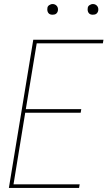

<svg xmlns="http://www.w3.org/2000/svg" viewBox="-20 -932 540 952"><path d="M24 0 145 -735H493L490 -717H162L108 -391H383L380 -373H105L47 -18H375L372 0ZM440 -859Q434 -859 428.5 -861Q423 -863 419.5 -868Q416 -873 415 -879Q414 -885 415 -891Q415 -896 417.5 -900Q420 -904 424 -906.5Q428 -909 432 -910.5Q436 -912 441 -912Q447 -912 452.5 -909.5Q458 -907 462 -902Q466 -897 467 -891Q468 -885 467 -879Q466 -874 463.5 -870Q461 -866 457.5 -863.5Q454 -861 449.5 -860Q445 -859 440 -859ZM240 -859Q234 -859 228.5 -861Q223 -863 219.5 -868Q216 -873 215 -879Q214 -885 215 -891Q215 -896 217.5 -900Q220 -904 224 -906.5Q228 -909 232 -910.5Q236 -912 241 -912Q247 -912 252.5 -909.5Q258 -907 262 -902Q266 -897 267 -891Q268 -885 267 -879Q266 -874 263.5 -870Q261 -866 257.5 -863.5Q254 -861 249.5 -860Q245 -859 240 -859Z"/></svg>

Font: Iosevka SS18 Thin
Style: Italic
Weight: 100
Italic angle: -9°
Monospace: yes
Designer: Belleve Invis
Foundry: Belleve Invis
Version: Version 25.1.1; ttfautohint (v1.8.4)